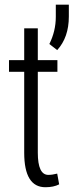

<svg xmlns="http://www.w3.org/2000/svg" viewBox="-20 -783 321 813"><path d="M82.5 -136.2V-479H18.1V-528.3H82.5V-663.1H140.1V-528.3H223.1V-479H140.1V-136.2Q140.1 -42.5 184.6 -42.5Q201.7 -42.5 222.2 -47.9L230.5 -2.4Q207 9.8 172.4 9.8Q82.5 9.8 82.5 -136.2ZM216.3 -711.9V-763.2H271.5V-712.9Q271.5 -625 222.2 -570.8L189 -596.7Q216.3 -651.4 216.3 -711.9Z"/></svg>

Font: RobotoCondensed-Light
Style: Light
Weight: 300
Designer: Google
Version: Version 1.200311; 2013